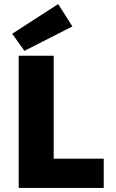

<svg xmlns="http://www.w3.org/2000/svg" viewBox="-20 -924 570 944"><path d="M72 0H490V-144H244V-650H72ZM100 -674 336 -794 266 -904 40 -758Z"/></svg>

Font: Source Sans Pro Black
Style: Regular
Weight: 900
Designer: Paul D. Hunt
Foundry: Adobe Systems Incorporated
Version: Version 3.006;hotconv 1.0.111;makeotfexe 2.5.65597